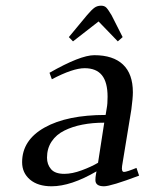

<svg xmlns="http://www.w3.org/2000/svg" viewBox="-20 -651 524 678"><path d="M58.1 -78.1Q58.1 -156.2 137.5 -200.7Q216.8 -245.1 353 -245.1L356.9 -269Q359.9 -283.7 359.9 -309.1Q359.9 -360.8 339.8 -385.5Q319.8 -410.2 278.8 -410.2Q237.3 -410.2 163.1 -371.1L154.8 -394Q263.7 -456.1 313 -456.1Q379.4 -456.1 414.3 -423.1Q449.2 -390.1 449.2 -325.2Q449.2 -304.7 443.8 -264.2L411.1 -64.9Q408.2 -43.9 418 -43.9Q427.2 -43.9 461.9 -58.1L471.2 -30.8Q371.6 6.8 347.2 6.8Q316.9 6.8 316.9 -15.1Q316.9 -25.4 318.8 -35.2L320.8 -45.9Q230.5 6.8 162.1 6.8Q113.8 6.8 85.9 -16.8Q58.1 -40.5 58.1 -78.1ZM146 -94.2Q146 -70.3 160.2 -53.7Q174.3 -37.1 207 -37.1Q234.9 -37.1 268.6 -49.6Q302.2 -62 326.2 -76.2L348.1 -217.8Q306.6 -217.8 271.2 -210.9Q235.8 -204.1 207.3 -189.9Q178.7 -175.8 162.4 -151.4Q146 -127 146 -94.2ZM223.1 -520 287.1 -597.2Q303.2 -616.2 313.2 -623.5Q323.2 -630.9 336.9 -630.9Q348.6 -630.9 355.2 -624.3Q361.8 -617.7 374 -597.2L413.1 -520L396 -504.9L328.1 -575.2L237.8 -504.9Z"/></svg>

Font: Dehuti Alt
Style: Bold-Italic
Weight: 700
Version: Version 1.2